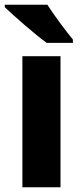

<svg xmlns="http://www.w3.org/2000/svg" viewBox="-29 -786 339 806"><path d="M170 -766H-9V-756C28 -720 121 -639 167 -606H277V-620C249 -654 197 -723 170 -766ZM225 0V-550H65V0Z"/></svg>

Font: Noto Sans Myanmar UI SemiCondensed ExtraBold
Style: Regular
Weight: 800
Width: 4
Designer: Monotype Design Team
Foundry: Monotype Imaging Inc.
Version: Version 2.103